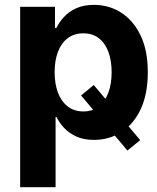

<svg xmlns="http://www.w3.org/2000/svg" viewBox="-20 -567 646 791"><path d="M366.2 -216.8 557.6 10.3 504.9 53.2 314 -173.8ZM63 204.1V-539.1H206.5V-452.1H212.4Q223.6 -475.1 243.4 -496.8Q263.2 -518.6 293.5 -532.7Q323.7 -546.9 367.2 -546.9Q429.2 -546.9 479.2 -514.9Q529.3 -482.9 559.1 -421.1Q588.9 -359.4 588.9 -269Q588.9 -180.2 560.1 -118.2Q531.2 -56.2 481 -23.4Q430.7 9.3 366.7 9.3Q324.7 9.3 294.4 -4.6Q264.2 -18.6 244.1 -40Q224.1 -61.5 212.9 -85H209V204.1ZM323.2 -107.9Q360.8 -107.9 386.7 -128.2Q412.6 -148.4 426.3 -184.8Q439.9 -221.2 439.9 -269.5Q439.9 -317.4 426.5 -353.5Q413.1 -389.6 387 -409.7Q360.8 -429.7 323.2 -429.7Q285.6 -429.7 259.3 -409.9Q232.9 -390.1 219 -354.2Q205.1 -318.4 205.1 -269.5Q205.1 -220.7 219 -184.6Q232.9 -148.4 259.5 -128.2Q286.1 -107.9 323.2 -107.9Z"/></svg>

Font: Inter 18pt
Style: Bold
Weight: 700
Designer: Rasmus Andersson
Foundry: rsms
Version: Version 4.001;git-66647c0bb